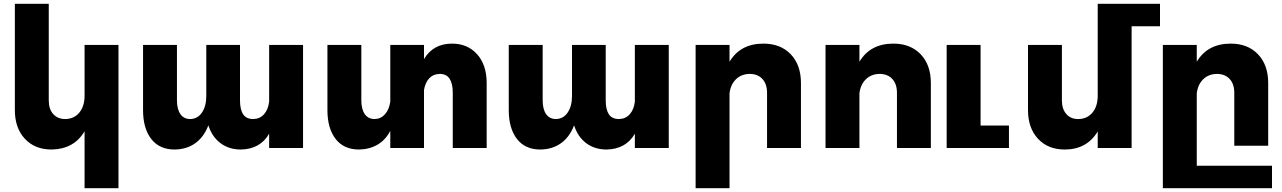

<svg xmlns="http://www.w3.org/2000/svg" viewBox="-20 -777 6731 1008"><path d="M602 -541V211H424V-88Q369 6 251 8Q163 8 110.5 -48.5Q58 -105 58 -199V-757H236V-250Q236 -204 259.5 -178Q283 -152 323 -152Q370 -153 397 -186.5Q424 -220 424 -274V-541Z M1571 -541V0H1393V-75Q1346 6 1245 8Q1182 8 1137.5 -25.5Q1093 -59 1074 -119Q1050 -57 1005 -25Q960 7 897 8Q817 8 774 -47.5Q731 -103 731 -199V-541H909V-250Q909 -204 927 -178Q945 -152 979 -152Q1018 -153 1040.5 -186.5Q1063 -220 1063 -273V-541H1240V-250Q1240 -202 1256.5 -177Q1273 -152 1310 -152Q1345 -153 1366.5 -177.5Q1388 -202 1393 -243V-541Z M2535 -341V0H2357V-290Q2357 -338 2340.5 -363.5Q2324 -389 2288 -389Q2254 -388 2233.5 -366Q2213 -344 2206 -305V0H2029V-90Q2004 -42 1962 -17.5Q1920 7 1865 8Q1785 8 1742 -47.5Q1699 -103 1699 -199V-541H1877V-250Q1877 -204 1895 -178Q1913 -152 1947 -152Q1980 -153 2001.5 -177.5Q2023 -202 2029 -243V-541H2206V-467Q2255 -548 2353 -548Q2435 -548 2485 -492Q2535 -436 2535 -341Z M3491 -541V0H3313V-75Q3266 6 3165 8Q3102 8 3057.5 -25.5Q3013 -59 2994 -119Q2970 -57 2925 -25Q2880 7 2817 8Q2737 8 2694 -47.5Q2651 -103 2651 -199V-541H2829V-250Q2829 -204 2847 -178Q2865 -152 2899 -152Q2938 -153 2960.5 -186.5Q2983 -220 2983 -273V-541H3160V-250Q3160 -202 3176.5 -177Q3193 -152 3230 -152Q3265 -153 3286.5 -177.5Q3308 -202 3313 -243V-541Z M4185 -341V0H4007V-290Q4007 -336 3982.5 -362.5Q3958 -389 3915 -389Q3871 -388 3843 -360Q3815 -332 3810 -286V211H3632V-541H3810V-453Q3867 -548 3988 -548Q4078 -548 4131.5 -492Q4185 -436 4185 -341Z M4867 -341V0H4689V-290Q4689 -336 4664.5 -362.5Q4640 -389 4597 -389Q4553 -388 4525 -360Q4497 -332 4492 -286V0H4314V-541H4492V-453Q4549 -548 4670 -548Q4760 -548 4813.5 -492Q4867 -436 4867 -341Z M5128 -118H5277V0H4950V-541H5128Z M6070 -639H5921V0H5743V-87Q5715 -40 5671.5 -16Q5628 8 5570 8Q5482 8 5429.5 -48.5Q5377 -105 5377 -199V-541H5555V-250Q5555 -205 5578 -178.5Q5601 -152 5640 -152Q5687 -152 5715 -185.5Q5743 -219 5743 -274V-757H6070Z M6658 93V211H6085V-541H6263V-453Q6320 -548 6441 -548Q6531 -548 6584.5 -492Q6638 -436 6638 -341V-12H6460V-290Q6460 -336 6435.5 -362.5Q6411 -389 6368 -389Q6324 -388 6296 -360Q6268 -332 6263 -286V93Z"/></svg>

Font: Montserrat arm2
Style: Bold
Weight: 700
Designer: Julieta Ulanovsky
Foundry: Julieta Ulanovsky
Version: Version 6.000